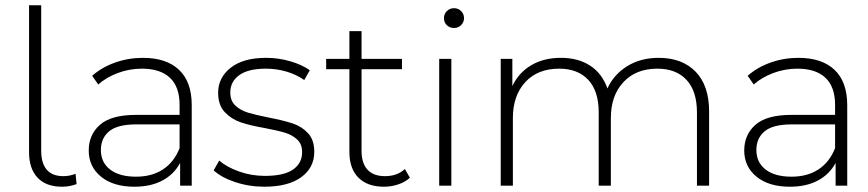

<svg xmlns="http://www.w3.org/2000/svg" viewBox="-20 -703 3286 727"><path d="M90 -126V-683H136V-132Q136 -85 157 -60.5Q178 -36 220 -36Q244 -36 266 -45L270 -6Q244 4 215 4Q154 4 122 -30.5Q90 -65 90 -126Z M706 -305V0H662V-86Q639 -43 595 -19.5Q551 4 489 4Q409 4 362.5 -34Q316 -72 316 -133Q316 -193 358.5 -230.5Q401 -268 495 -268H660V-306Q660 -374 623.5 -408.5Q587 -443 517 -443Q470 -443 426 -426.5Q382 -410 352 -383L329 -416Q365 -448 415.5 -466Q466 -484 521 -484Q610 -484 658 -438.5Q706 -393 706 -305ZM660 -142V-232H496Q425 -232 393.5 -206Q362 -180 362 -135Q362 -88 397 -61Q432 -34 495 -34Q555 -34 597 -61.5Q639 -89 660 -142Z M789 -58 810 -95Q839 -70 885.5 -53.5Q932 -37 983 -37Q1055 -37 1089.5 -61Q1124 -85 1124 -127Q1124 -157 1105.5 -174.5Q1087 -192 1059 -200.5Q1031 -209 983 -218Q926 -228 891 -240Q856 -252 831 -278.5Q806 -305 806 -352Q806 -409 853.5 -446.5Q901 -484 988 -484Q1034 -484 1079 -471Q1124 -458 1153 -437L1132 -400Q1102 -421 1064.5 -432Q1027 -443 987 -443Q920 -443 886 -418.5Q852 -394 852 -353Q852 -321 871.5 -303Q891 -285 919 -276.5Q947 -268 997 -258Q1054 -247 1088.5 -235.5Q1123 -224 1146.5 -198.5Q1170 -173 1170 -128Q1170 -68 1120.5 -32Q1071 4 981 4Q923 4 870.5 -13.5Q818 -31 789 -58Z M1532 -30Q1515 -14 1488.5 -5Q1462 4 1434 4Q1371 4 1337 -30.5Q1303 -65 1303 -127V-441H1215V-480H1303V-585H1349V-480H1502V-441H1349V-132Q1349 -85 1371.5 -60.5Q1394 -36 1438 -36Q1484 -36 1513 -63Z M1643 -480H1689V0H1643ZM1699 -597Q1683 -597 1672 -607.5Q1661 -618 1661 -634Q1661 -650 1672 -661Q1683 -672 1699 -672Q1715 -672 1726 -661Q1737 -650 1737 -634.5Q1737 -619 1726 -608Q1715 -597 1699 -597Z M2665 -281V0H2619V-277Q2619 -358 2579.5 -400.5Q2540 -443 2469 -443Q2388 -443 2340.5 -392Q2293 -341 2293 -256V0H2247V-277Q2247 -358 2207.5 -400.5Q2168 -443 2097 -443Q2016 -443 1969 -392Q1922 -341 1922 -256V0H1876V-480H1920V-377Q1944 -428 1991.5 -456Q2039 -484 2104 -484Q2169 -484 2214.5 -454.5Q2260 -425 2280 -368Q2304 -421 2355 -452.5Q2406 -484 2474 -484Q2563 -484 2614 -431.5Q2665 -379 2665 -281Z M3188 -305V0H3144V-86Q3121 -43 3077 -19.5Q3033 4 2971 4Q2891 4 2844.5 -34Q2798 -72 2798 -133Q2798 -193 2840.5 -230.5Q2883 -268 2977 -268H3142V-306Q3142 -374 3105.5 -408.5Q3069 -443 2999 -443Q2952 -443 2908 -426.5Q2864 -410 2834 -383L2811 -416Q2847 -448 2897.5 -466Q2948 -484 3003 -484Q3092 -484 3140 -438.5Q3188 -393 3188 -305ZM3142 -142V-232H2978Q2907 -232 2875.5 -206Q2844 -180 2844 -135Q2844 -88 2879 -61Q2914 -34 2977 -34Q3037 -34 3079 -61.5Q3121 -89 3142 -142Z"/></svg>

Font: Montserrat Ace
Style: Light
Weight: 300
Designer: Julieta Ulanovsky
Foundry: Julieta Ulanovsky
Version: Version 1